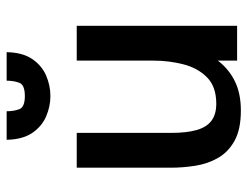

<svg xmlns="http://www.w3.org/2000/svg" viewBox="-106 -652 769 598"><g transform="rotate(-90 279.0 -353.5)"><path d="M233.4 11.7Q174.8 11.7 139.4 -7.8Q104 -27.3 85.7 -59.3Q67.4 -91.3 61.3 -129.9Q55.2 -168.5 55.2 -206.5V-499.5H163.6V-205.1Q163.6 -157.7 172.4 -126.5Q181.2 -95.2 201.2 -80.1Q221.2 -64.9 254.4 -64.9Q307.6 -64.9 336.7 -93.8Q365.7 -122.6 377.2 -167.5Q388.7 -212.4 388.7 -260.7V-499.5H497.1V0H388.7V-60.1Q362.8 -25.9 324.7 -7.1Q286.6 11.7 233.4 11.7ZM278.3 -581.5Q245.6 -581.5 214.6 -595Q183.6 -608.4 163.3 -638.4Q143.1 -668.5 142.1 -717.8H231Q231 -695.3 237.5 -678.2Q244.1 -661.1 278.3 -661.1Q313 -661.1 319.6 -678.2Q326.2 -695.3 326.2 -717.8H415Q414.1 -668.5 393.8 -638.4Q373.5 -608.4 342.5 -595Q311.5 -581.5 278.3 -581.5Z"/></g></svg>

Font: Pontano Sans
Style: Bold
Weight: 700
Designer: Vernon Adams
Foundry: Vernon Adams
Version: Version 2.001